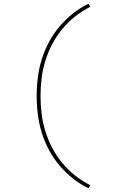

<svg xmlns="http://www.w3.org/2000/svg" viewBox="-20 -861 640 1042"><path d="M461 161Q415 139 375 107Q335 75 302.5 36.5Q270 -2 246 -47Q222 -92 207 -140Q192 -188 185.5 -238.5Q179 -289 179 -340Q179 -391 185.5 -441.5Q192 -492 207 -540Q222 -588 246 -633Q270 -678 302.5 -716.5Q335 -755 375 -787Q415 -819 461 -841L470 -824Q426 -802 387.5 -771.5Q349 -741 318 -703.5Q287 -666 264 -622.5Q241 -579 226.5 -532.5Q212 -486 206 -437.5Q200 -389 200 -340Q200 -291 206 -242.5Q212 -194 226.5 -147.5Q241 -101 264 -57.5Q287 -14 318 23.5Q349 61 387.5 91.5Q426 122 470 144Z"/></svg>

Font: Iosevka SS04 Thin Extended
Style: Regular
Weight: 100
Width: 7
Monospace: yes
Designer: Belleve Invis
Foundry: Belleve Invis
Version: Version 19.0.0; ttfautohint (v1.8.4)